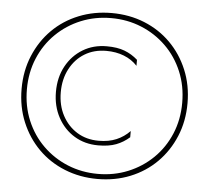

<svg xmlns="http://www.w3.org/2000/svg" viewBox="-52 -765 903 830"><g transform="rotate(5 400.0 -350.0)"><path d="M210 -350Q210 -407 233.5 -451.5Q257 -496 297.5 -520.5Q338 -545 391 -545Q433 -545 467.5 -531.5Q502 -518 526 -492V-518Q500 -541 468.5 -553Q437 -565 391 -565Q333 -565 287.5 -537.5Q242 -510 215.5 -461.5Q189 -413 189 -350Q189 -288 215.5 -239Q242 -190 287.5 -162.5Q333 -135 391 -135Q437 -135 468.5 -147Q500 -159 526 -182V-209Q501 -183 468 -169Q435 -155 391 -155Q338 -155 297.5 -180Q257 -205 233.5 -249Q210 -293 210 -350ZM63 -350Q63 -423 89 -485Q115 -547 161.5 -592.5Q208 -638 269 -663Q330 -688 400 -688Q470 -688 531 -663Q592 -638 638.5 -592.5Q685 -547 711 -485Q737 -423 737 -350Q737 -277 711 -215Q685 -153 638.5 -107.5Q592 -62 531 -37Q470 -12 400 -12Q330 -12 269 -37Q208 -62 161.5 -107.5Q115 -153 89 -215Q63 -277 63 -350ZM40 -350Q40 -272 67.5 -206Q95 -140 143.5 -91.5Q192 -43 258 -16.5Q324 10 400 10Q477 10 542.5 -16.5Q608 -43 656.5 -91.5Q705 -140 732.5 -206Q760 -272 760 -350Q760 -428 732.5 -494Q705 -560 656.5 -608.5Q608 -657 542.5 -683.5Q477 -710 400 -710Q324 -710 258 -683.5Q192 -657 143.5 -608.5Q95 -560 67.5 -494Q40 -428 40 -350Z"/></g></svg>

Font: Jost ExtraLight
Style: Regular
Weight: 250
Version: Version 3.710